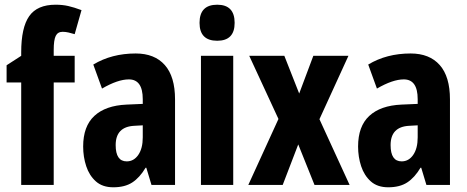

<svg xmlns="http://www.w3.org/2000/svg" viewBox="-20 -785 1984 815"><path d="M297 -435H208V0H70V-435H8V-508L70 -548V-563Q70 -668 104 -716.5Q138 -765 216 -765Q245 -765 269.5 -759.5Q294 -754 326 -742L297 -640Q284 -644 271 -647Q258 -650 246 -650Q225 -650 216.5 -632.5Q208 -615 208 -573V-548H297Z M556 -558Q636 -558 679.5 -509Q723 -460 723 -363V0H623L601 -73H598Q573 -31 541.5 -10.5Q510 10 461 10Q415 10 387 -15Q359 -40 346 -79.5Q333 -119 333 -163Q333 -249 380.5 -293Q428 -337 517 -341L586 -344V-364Q586 -448 527 -448Q480 -448 413 -409L376 -511Q454 -558 556 -558ZM550 -251Q471 -247 471 -169Q471 -100 518 -100Q548 -100 567 -127.5Q586 -155 586 -202V-253Z M902 -765Q976 -765 976 -688Q976 -612 902 -612Q827 -612 827 -688Q827 -765 902 -765ZM970 -548V0H833V-548Z M1162 -280 1038 -548H1187L1250 -388L1310 -548H1459L1336 -279L1464 0H1315L1246 -172L1180 0H1034Z M1723 -558Q1803 -558 1846.5 -509Q1890 -460 1890 -363V0H1790L1768 -73H1765Q1740 -31 1708.5 -10.5Q1677 10 1628 10Q1582 10 1554 -15Q1526 -40 1513 -79.5Q1500 -119 1500 -163Q1500 -249 1547.5 -293Q1595 -337 1684 -341L1753 -344V-364Q1753 -448 1694 -448Q1647 -448 1580 -409L1543 -511Q1621 -558 1723 -558ZM1717 -251Q1638 -247 1638 -169Q1638 -100 1685 -100Q1715 -100 1734 -127.5Q1753 -155 1753 -202V-253Z"/></svg>

Font: Noto Sans Bengali ExtraCondensed
Style: Bold
Weight: 700
Width: 2
Designer: Joana Ranito - Universal Thirst; Jelle Bosma - Monotype Design Team
Foundry: Universal Thirst ehf.
Version: Version 3.000; ttfautohint (v1.8.4.7-5d5b)